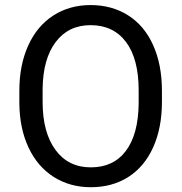

<svg xmlns="http://www.w3.org/2000/svg" viewBox="-20 -741 728 770"><path d="M629.4 -332.5Q629.4 -228 594.2 -150.1Q559.1 -72.3 494.6 -31.2Q430.2 9.8 344.2 9.8Q260.3 9.8 195.3 -31.5Q130.4 -72.8 94.5 -149.2Q58.6 -225.6 57.6 -326.2V-377.4Q57.6 -480 93.3 -558.6Q128.9 -637.2 194.1 -679Q259.3 -720.7 343.3 -720.7Q428.7 -720.7 493.9 -679.4Q559.1 -638.2 594.2 -559.8Q629.4 -481.4 629.4 -377.4ZM536.1 -378.4Q536.1 -504.9 485.4 -572.5Q434.6 -640.1 343.3 -640.1Q254.4 -640.1 203.4 -572.5Q152.3 -504.9 150.9 -384.8V-332.5Q150.9 -210 202.4 -139.9Q253.9 -69.8 344.2 -69.8Q435.1 -69.8 484.9 -136Q534.7 -202.1 536.1 -325.7Z"/></svg>

Font: Roboto
Style: Regular
Weight: 400
Designer: Google
Version: Version 2.134; 2016; ttfautohint (v1.6)